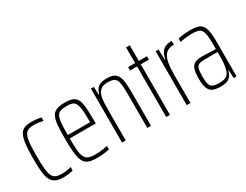

<svg xmlns="http://www.w3.org/2000/svg" viewBox="-68 -1111 2018 1572"><g transform="rotate(-30 941.0 -325.0)"><path d="M187 8Q148 8 122.5 -1.5Q97 -11 81.5 -30.5Q66 -50 58.5 -80.5Q51 -111 48.5 -154.5Q46 -198 46 -254Q46 -318 50 -363.5Q54 -409 63 -439.5Q72 -470 87.5 -487Q103 -504 126.5 -511Q150 -518 184 -518Q206 -518 232 -515Q258 -512 274 -507V-474Q256 -479 232 -482.5Q208 -486 188 -486Q154 -486 133 -476.5Q112 -467 100.5 -442Q89 -417 85 -372Q81 -327 81 -256Q81 -183 85 -137Q89 -91 100.5 -66.5Q112 -42 133.5 -33Q155 -24 190 -24Q212 -24 236.5 -27.5Q261 -31 277 -37V-4Q261 1 235.5 4.5Q210 8 187 8Z M503 8Q463 8 436.5 0.5Q410 -7 393.5 -24.5Q377 -42 368.5 -72Q360 -102 356.5 -147Q353 -192 353 -254Q353 -329 356.5 -379.5Q360 -430 373.5 -461Q387 -492 417.5 -505Q448 -518 502 -518Q539 -518 563 -510.5Q587 -503 601.5 -485.5Q616 -468 623 -437.5Q630 -407 632 -362Q634 -317 634 -256V-243H388Q388 -178 391.5 -135Q395 -92 406.5 -67.5Q418 -43 442 -33.5Q466 -24 507 -24Q525 -24 545.5 -26Q566 -28 586 -31Q606 -34 621 -38V-5Q609 -2 589 1Q569 4 547 6Q525 8 503 8ZM599 -256V-296Q599 -360 594 -398Q589 -436 578 -455Q567 -474 547.5 -480Q528 -486 500 -486Q462 -486 439.5 -478.5Q417 -471 406 -449Q395 -427 391.5 -385.5Q388 -344 388 -275H618Z M742 0V-510H769L773 -435H777Q783 -458 795 -477Q807 -496 830.5 -507Q854 -518 893 -518Q933 -518 957.5 -507.5Q982 -497 994.5 -473.5Q1007 -450 1011.5 -412Q1016 -374 1016 -320V0H981V-315Q981 -371 977.5 -404.5Q974 -438 963.5 -456Q953 -474 934 -480Q915 -486 884 -486Q844 -486 821.5 -469Q799 -452 789.5 -422Q780 -392 778.5 -351.5Q777 -311 777 -264V0Z M1160 0V-478H1094V-510H1160V-658H1195V-510H1272V-478H1195V0Z M1354 0V-510H1381L1385 -411H1389Q1397 -454 1413.5 -477Q1430 -500 1454.5 -509Q1479 -518 1510 -518V-482Q1460 -482 1433.5 -456Q1407 -430 1398 -380Q1389 -330 1389 -259V0Z M1673 8Q1630 8 1602 -3Q1574 -14 1560.5 -45.5Q1547 -77 1547 -138Q1547 -194 1557 -225.5Q1567 -257 1592 -270Q1617 -283 1661 -283Q1672 -283 1688.5 -282.5Q1705 -282 1723.5 -281Q1742 -280 1759 -279.5Q1776 -279 1790 -278V-324Q1790 -377 1785.5 -409.5Q1781 -442 1769.5 -458.5Q1758 -475 1736 -480.5Q1714 -486 1679 -486Q1663 -486 1642.5 -484Q1622 -482 1602.5 -479.5Q1583 -477 1569 -473V-506Q1593 -512 1623 -515Q1653 -518 1687 -518Q1720 -518 1744 -513Q1768 -508 1783.5 -496Q1799 -484 1808 -462.5Q1817 -441 1821 -408.5Q1825 -376 1825 -330V0H1798L1794 -76H1790Q1782 -40 1764 -21.5Q1746 -3 1722.5 2.5Q1699 8 1673 8ZM1673 -24Q1698 -24 1718.5 -28Q1739 -32 1753.5 -45Q1768 -58 1776 -84Q1784 -114 1787 -143Q1790 -172 1790 -210V-251H1667Q1633 -251 1614.5 -243Q1596 -235 1589 -211Q1582 -187 1582 -138Q1582 -92 1589 -67.5Q1596 -43 1616 -33.5Q1636 -24 1673 -24Z"/></g></svg>

Font: Saira ExtraCondensed Thin
Style: Regular
Weight: 250
Width: 2
Designer: Hector Gatti with collaboration of the Omnibus-Type team
Foundry: Omnibus-Type
Version: Version 1.101